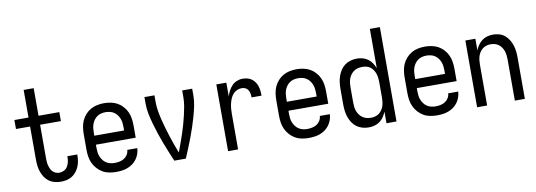

<svg xmlns="http://www.w3.org/2000/svg" viewBox="-57 -1100 4115 1473"><g transform="rotate(-10 2000.0 -363.5)"><path d="M321 8Q297 8 273 2Q249 -4 229.5 -18Q210 -32 196.5 -52.5Q183 -73 175 -95.5Q167 -118 164 -142Q161 -166 161 -190V-450H51V-520H161V-735H239V-520H401V-450H239V-190Q239 -176 240 -161.5Q241 -147 244.5 -133.5Q248 -120 254 -106.5Q260 -93 269.5 -83Q279 -73 293 -67.5Q307 -62 321 -62Q340 -62 357.5 -71Q375 -80 385 -96.5Q395 -113 399 -132Q403 -151 403 -170Q403 -171 402.5 -173Q402 -175 402 -176H480Q480 -174 480 -171.5Q480 -169 480 -166Q480 -144 476 -122Q472 -100 463 -79.5Q454 -59 439.5 -41.5Q425 -24 406 -12.5Q387 -1 365 3.5Q343 8 321 8Z M752 8Q725 8 698 3Q671 -2 647.5 -15.5Q624 -29 605.5 -49.5Q587 -70 575.5 -94.5Q564 -119 560 -146Q556 -173 556 -200V-320Q556 -347 560 -374Q564 -401 575 -425.5Q586 -450 604.5 -470.5Q623 -491 646 -504Q669 -517 696 -522.5Q723 -528 750 -528Q777 -528 804 -522.5Q831 -517 854 -504Q877 -491 895.5 -470.5Q914 -450 925 -425.5Q936 -401 940 -374Q944 -347 944 -320V-225H634V-200Q634 -183 636 -166Q638 -149 644.5 -133Q651 -117 661.5 -103Q672 -89 686.5 -79.5Q701 -70 718 -66Q735 -62 752 -62Q771 -62 790.5 -66Q810 -70 826 -80Q842 -90 852.5 -107Q863 -124 864 -144H942Q941 -121 933.5 -99.5Q926 -78 912.5 -59.5Q899 -41 880.5 -27.5Q862 -14 841 -6Q820 2 797 5Q774 8 752 8ZM866 -295V-320Q866 -337 864 -354Q862 -371 856 -387Q850 -403 839.5 -417Q829 -431 815 -440.5Q801 -450 784 -454Q767 -458 750 -458Q733 -458 716 -454Q699 -450 685 -440.5Q671 -431 660.5 -417Q650 -403 644 -387Q638 -371 636 -354Q634 -337 634 -320V-295Z M1205 0Q1189 -38 1173.5 -75.5Q1158 -113 1143.5 -151.5Q1129 -190 1116 -229Q1103 -268 1092 -307Q1081 -346 1072.5 -386.5Q1064 -427 1064 -468V-520H1142V-468Q1142 -432 1148 -397Q1154 -362 1162.5 -327Q1171 -292 1181 -258Q1191 -224 1202 -190Q1213 -156 1225 -122.5Q1237 -89 1250 -56L1253 -63Q1265 -96 1277 -129Q1289 -162 1300 -195Q1311 -228 1320.5 -262Q1330 -296 1338 -330Q1346 -364 1352 -398.5Q1358 -433 1358 -468V-520H1436V-468Q1436 -427 1427.5 -386.5Q1419 -346 1408 -307Q1397 -268 1384 -229Q1371 -190 1356.5 -151.5Q1342 -113 1326.5 -75.5Q1311 -38 1295 0Z M1624 0V-520H1702V-412Q1708 -434 1719 -455Q1730 -476 1746 -493Q1762 -510 1784 -519Q1806 -528 1829 -528Q1848 -528 1866.5 -523.5Q1885 -519 1900 -508Q1915 -497 1925.5 -481.5Q1936 -466 1941.5 -448.5Q1947 -431 1949 -412.5Q1951 -394 1951 -375H1873Q1873 -390 1870.5 -404.5Q1868 -419 1860.5 -432Q1853 -445 1839.5 -451.5Q1826 -458 1811 -458Q1791 -458 1772.5 -449.5Q1754 -441 1741.5 -426Q1729 -411 1721.5 -392.5Q1714 -374 1709.5 -354.5Q1705 -335 1703.5 -315Q1702 -295 1702 -276V0Z M2252 8Q2225 8 2198 3Q2171 -2 2147.5 -15.5Q2124 -29 2105.5 -49.5Q2087 -70 2075.5 -94.5Q2064 -119 2060 -146Q2056 -173 2056 -200V-320Q2056 -347 2060 -374Q2064 -401 2075 -425.5Q2086 -450 2104.5 -470.5Q2123 -491 2146 -504Q2169 -517 2196 -522.5Q2223 -528 2250 -528Q2277 -528 2304 -522.5Q2331 -517 2354 -504Q2377 -491 2395.5 -470.5Q2414 -450 2425 -425.5Q2436 -401 2440 -374Q2444 -347 2444 -320V-225H2134V-200Q2134 -183 2136 -166Q2138 -149 2144.5 -133Q2151 -117 2161.5 -103Q2172 -89 2186.5 -79.5Q2201 -70 2218 -66Q2235 -62 2252 -62Q2271 -62 2290.5 -66Q2310 -70 2326 -80Q2342 -90 2352.5 -107Q2363 -124 2364 -144H2442Q2441 -121 2433.5 -99.5Q2426 -78 2412.5 -59.5Q2399 -41 2380.5 -27.5Q2362 -14 2341 -6Q2320 2 2297 5Q2274 8 2252 8ZM2366 -295V-320Q2366 -337 2364 -354Q2362 -371 2356 -387Q2350 -403 2339.5 -417Q2329 -431 2315 -440.5Q2301 -450 2284 -454Q2267 -458 2250 -458Q2233 -458 2216 -454Q2199 -450 2185 -440.5Q2171 -431 2160.5 -417Q2150 -403 2144 -387Q2138 -371 2136 -354Q2134 -337 2134 -320V-295Z M2719 8Q2694 8 2669.5 1Q2645 -6 2625 -21Q2605 -36 2591.5 -57Q2578 -78 2570 -101.5Q2562 -125 2559 -150Q2556 -175 2556 -200V-320Q2556 -345 2559 -370Q2562 -395 2570 -418.5Q2578 -442 2591.5 -463Q2605 -484 2625 -499Q2645 -514 2669.5 -521Q2694 -528 2719 -528Q2742 -528 2764.5 -522Q2787 -516 2805.5 -502.5Q2824 -489 2837 -469.5Q2850 -450 2858 -429V-735H2936V0H2858V-91Q2850 -70 2837 -50.5Q2824 -31 2805.5 -17.5Q2787 -4 2764.5 2Q2742 8 2719 8ZM2749 -62Q2749 -62 2749 -62Q2749 -62 2749 -62Q2766 -62 2782.5 -66.5Q2799 -71 2812 -81Q2825 -91 2834.5 -105Q2844 -119 2849 -134.5Q2854 -150 2856 -166.5Q2858 -183 2858 -200V-320Q2858 -337 2856 -353.5Q2854 -370 2849 -385.5Q2844 -401 2834.5 -415.5Q2825 -430 2812 -440Q2799 -450 2782.5 -454Q2766 -458 2749 -458Q2732 -458 2715.5 -454Q2699 -450 2685 -440.5Q2671 -431 2660.5 -417Q2650 -403 2644 -387Q2638 -371 2636 -354Q2634 -337 2634 -320V-200Q2634 -183 2636 -166Q2638 -149 2644 -133Q2650 -117 2660.5 -103Q2671 -89 2685 -79.5Q2699 -70 2715.5 -66Q2732 -62 2749 -62Z M3252 8Q3225 8 3198 3Q3171 -2 3147.5 -15.5Q3124 -29 3105.5 -49.5Q3087 -70 3075.5 -94.5Q3064 -119 3060 -146Q3056 -173 3056 -200V-320Q3056 -347 3060 -374Q3064 -401 3075 -425.5Q3086 -450 3104.5 -470.5Q3123 -491 3146 -504Q3169 -517 3196 -522.5Q3223 -528 3250 -528Q3277 -528 3304 -522.5Q3331 -517 3354 -504Q3377 -491 3395.5 -470.5Q3414 -450 3425 -425.5Q3436 -401 3440 -374Q3444 -347 3444 -320V-225H3134V-200Q3134 -183 3136 -166Q3138 -149 3144.5 -133Q3151 -117 3161.5 -103Q3172 -89 3186.5 -79.5Q3201 -70 3218 -66Q3235 -62 3252 -62Q3271 -62 3290.5 -66Q3310 -70 3326 -80Q3342 -90 3352.5 -107Q3363 -124 3364 -144H3442Q3441 -121 3433.5 -99.5Q3426 -78 3412.5 -59.5Q3399 -41 3380.5 -27.5Q3362 -14 3341 -6Q3320 2 3297 5Q3274 8 3252 8ZM3366 -295V-320Q3366 -337 3364 -354Q3362 -371 3356 -387Q3350 -403 3339.5 -417Q3329 -431 3315 -440.5Q3301 -450 3284 -454Q3267 -458 3250 -458Q3233 -458 3216 -454Q3199 -450 3185 -440.5Q3171 -431 3160.5 -417Q3150 -403 3144 -387Q3138 -371 3136 -354Q3134 -337 3134 -320V-295Z M3564 0V-520H3642V-429Q3650 -450 3663 -469Q3676 -488 3694.5 -502Q3713 -516 3735.5 -522Q3758 -528 3780 -528Q3805 -528 3829 -521Q3853 -514 3871.5 -498.5Q3890 -483 3903 -461.5Q3916 -440 3923.5 -416.5Q3931 -393 3933.5 -368.5Q3936 -344 3936 -320V0H3858V-320Q3858 -337 3856 -353.5Q3854 -370 3849 -385.5Q3844 -401 3834.5 -415Q3825 -429 3812 -439Q3799 -449 3783 -453.5Q3767 -458 3750 -458Q3733 -458 3717 -453.5Q3701 -449 3688 -439Q3675 -429 3665.5 -415Q3656 -401 3651 -385.5Q3646 -370 3644 -353.5Q3642 -337 3642 -320V0Z"/></g></svg>

Font: Zed Mono
Style: Regular
Weight: 400
Monospace: yes
Designer: Belleve Invis
Foundry: Belleve Invis
Version: Version 1.0.0; ttfautohint (v1.8.4)